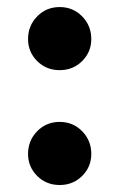

<svg xmlns="http://www.w3.org/2000/svg" viewBox="-20 -512 340 547"><path d="M150 15.1Q111.9 15.1 85.9 -10.8Q59.9 -36.8 59.9 -73.5Q59.9 -111.5 85.9 -138.1Q111.9 -164.7 150 -164.7Q188.1 -164.7 214.1 -138.1Q240.1 -111.5 240.1 -73.5Q240.1 -36.8 214.1 -10.8Q188.1 15.1 150 15.1ZM150 -312.1Q111.9 -312.1 85.9 -338Q59.9 -364 59.9 -400.7Q59.9 -438.7 85.9 -465.3Q111.9 -491.9 150 -491.9Q188.1 -491.9 214.1 -465.3Q240.1 -438.7 240.1 -400.7Q240.1 -364 214.1 -338Q188.1 -312.1 150 -312.1Z"/></svg>

Font: Source Serif 4 Variable
Style: Regular
Weight: 400
Designer: Frank Grießhammer
Foundry: Adobe
Version: Version 4.005;hotconv 1.1.0;makeotfexe 2.6.0